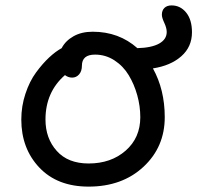

<svg xmlns="http://www.w3.org/2000/svg" viewBox="-20 -693 733 713"><path d="M309.1 0Q192.9 0 126 -70.8Q59.1 -141.6 59.1 -249Q59.1 -298.8 74.5 -345Q89.8 -391.1 114 -424.1Q138.2 -457 162.4 -479.5Q186.5 -502 209 -514.2Q223.1 -541.5 252.9 -558.3Q282.7 -575.2 324.2 -575.2Q421.4 -575.2 490.2 -514.2Q543 -515.6 571 -531.2Q599.1 -546.9 599.1 -574.2Q599.1 -588.9 590.1 -608.2Q581.1 -627.4 581.1 -638.2Q581.1 -654.3 590.6 -663.6Q600.1 -672.9 617.2 -672.9Q649.9 -672.9 671.4 -646.2Q692.9 -619.6 692.9 -573.2Q692.9 -519 653.3 -484.1Q613.8 -449.2 547.9 -439Q591.8 -359.9 591.8 -257.8Q591.8 -147 512.7 -73.5Q433.6 0 309.1 0ZM148.9 -249Q148.9 -179.2 190.7 -132.6Q232.4 -85.9 309.1 -85.9Q392.1 -85.9 446.5 -133.5Q501 -181.2 501 -257.8Q501 -298.8 489.7 -339.4Q478.5 -379.9 458 -413.8Q437.5 -447.8 404.8 -469Q372.1 -490.2 333 -490.2Q284.2 -490.2 284.2 -449.2Q284.2 -428.7 273.7 -416.7Q263.2 -404.8 248 -404.8Q233.4 -404.8 221.2 -414.1Q148.9 -351.1 148.9 -249Z"/></svg>

Font: Shantell Sans Irregular Bouncy
Style: Regular
Weight: 400
Designer: Stephen Nixon, Anya Danilova, Shantell Martin
Foundry: Arrow Type
Version: Version 1.006;[9816181b4]